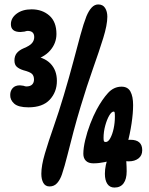

<svg xmlns="http://www.w3.org/2000/svg" viewBox="-20 -825 672 864"><path d="M122 -783Q170 -783 202 -755Q234 -727 234 -672Q234 -630 205 -597Q176 -564 117 -550L111 -564L119 -575Q178 -569 207 -539Q236 -509 236 -461Q236 -411 204 -376.5Q172 -342 108 -342Q62 -342 43.5 -359Q25 -376 26 -398Q26 -416 37 -428.5Q48 -441 70 -441Q74 -441 78 -440Q82 -439 86 -439Q89 -438 92 -437Q95 -436 98 -436Q116 -436 124.5 -444.5Q133 -453 133 -467Q133 -483 124.5 -492Q116 -501 85 -509Q66 -515 55.5 -524.5Q45 -534 45 -553Q45 -573 55.5 -586Q66 -599 87 -608Q114 -619 124 -631Q134 -643 134 -658Q134 -686 104 -686Q101 -686 97.5 -685Q94 -684 91 -683Q86 -683 81.5 -682Q77 -681 72 -681Q29 -681 29 -716Q29 -744 55 -763.5Q81 -783 122 -783ZM203 14Q184 14 175 -2Q166 -18 166 -43Q166 -80 182 -134Q198 -188 221.5 -255Q245 -322 267 -396Q292 -480 310 -548Q328 -616 342 -667.5Q356 -719 369 -752Q380 -778 393 -791.5Q406 -805 422 -805Q443 -805 453 -789Q463 -773 463 -750Q463 -713 444.5 -653.5Q426 -594 398.5 -516.5Q371 -439 343 -346Q326 -290 311 -233.5Q296 -177 283.5 -127Q271 -77 259 -41Q251 -17 237.5 -1.5Q224 14 203 14ZM495 19Q474 19 463 2.5Q452 -14 452 -43Q452 -81 469 -124L491 -109Q477 -101 451 -95.5Q425 -90 400 -90Q378 -90 366.5 -101.5Q355 -113 355 -133Q355 -159 363.5 -195Q372 -231 386 -267.5Q400 -304 415 -332Q440 -378 466 -406.5Q492 -435 527 -435Q555 -435 567 -413Q579 -391 579 -352Q579 -316 572 -269Q565 -222 552 -174L532 -190Q541 -193 550 -194.5Q559 -196 567 -196Q620 -196 620 -149Q620 -125 603 -112Q586 -99 560 -99Q550 -99 540.5 -100.5Q531 -102 524 -105L545 -125Q547 -117 548.5 -95.5Q550 -74 550 -54Q550 -19 536 0Q522 19 495 19ZM456 -186Q467 -186 476.5 -203.5Q486 -221 491.5 -247Q497 -273 497 -300Q497 -314 496 -318.5Q495 -323 492 -323Q482 -323 471.5 -305Q461 -287 453.5 -259.5Q446 -232 446 -204Q446 -192 448 -189Q450 -186 456 -186Z"/></svg>

Font: DynaPuff Condensed
Style: Regular
Weight: 400
Width: 3
Designer: Toshi Omagari, Jennifer Daniel
Foundry: Google Fonts
Version: Version 2.000